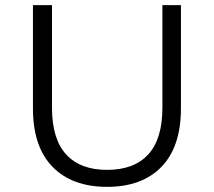

<svg xmlns="http://www.w3.org/2000/svg" viewBox="-20 -720 832 746"><path d="M108 -299V-700H182V-302Q182 -180 237 -120Q292 -60 396 -60Q501 -60 556 -120Q611 -180 611 -302V-700H683V-299Q683 -150 607.5 -72Q532 6 396 6Q260 6 184 -72Q108 -150 108 -299Z"/></svg>

Font: Montserrat-Regular
Style: Regular
Weight: 400
Version: Version 7.200